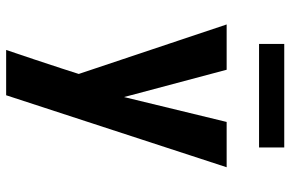

<svg xmlns="http://www.w3.org/2000/svg" viewBox="-184 -568 967 640"><g transform="rotate(90 300.0 -248.5)"><path d="M147 215Q163 168 178.5 121.5Q194 75 209 29L227 -27L62 -520H213L304 -178L387 -520H538L298 215ZM127 -628V-712H472V-628Z"/></g></svg>

Font: Iosevka Aile Heavy
Style: Regular
Weight: 900
Designer: Belleve Invis
Foundry: Belleve Invis
Version: Version 31.1.0; ttfautohint (v1.8.4)